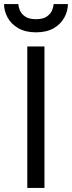

<svg xmlns="http://www.w3.org/2000/svg" viewBox="-55 -930 356 950"><path d="M80 -700V0H165V-700ZM-35 -910Q-35 -876 -17.5 -843.5Q0 -811 35.5 -790.5Q71 -770 123 -770Q176 -770 211 -790.5Q246 -811 263.5 -843.5Q281 -876 281 -910H210Q210 -897 203 -879.5Q196 -862 177 -848.5Q158 -835 123 -835Q88 -835 69 -848.5Q50 -862 43 -879.5Q36 -897 36 -910Z"/></svg>

Font: Glinicke Jost Regular
Style: Regular
Weight: 400
Version: Version 3.710